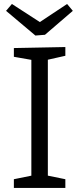

<svg xmlns="http://www.w3.org/2000/svg" viewBox="-20 -931 392 951"><path d="M303.7 -654.7 206 -632.7 217 -647.3V-49L206 -63.3L303.7 -43.3V0H48.7V-43.3L145.7 -63L135.3 -49V-647.3L148 -632.3L48.7 -649.7V-693L303.7 -698ZM312.3 -911.3 340.7 -877.3 202.7 -758.7 155.3 -755 10 -877.3 39 -911.3 204.7 -804 151.7 -804.7Z"/></svg>

Font: Bitter Thin
Style: Regular
Weight: 100
Designer: Sol Matas, and Bitter project Authors
Foundry: Sol Matas
Version: Version 2.002